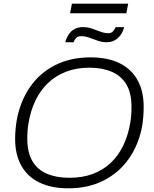

<svg xmlns="http://www.w3.org/2000/svg" viewBox="-20 -1009 833 1041"><path d="M350 12Q259 12 194.5 -19Q130 -50 96 -110Q62 -170 62 -256Q62 -283 64.5 -309Q67 -335 71 -359Q90 -460 142 -536Q194 -612 277.5 -655Q361 -698 471 -698Q563 -698 627 -667Q691 -636 725 -576Q759 -516 759 -430Q759 -404 757 -378.5Q755 -353 751 -327Q733 -227 680 -150.5Q627 -74 543.5 -31Q460 12 350 12ZM356 -45Q428 -45 484.5 -66.5Q541 -88 582.5 -128Q624 -168 649.5 -222.5Q675 -277 686 -342Q688 -354 689.5 -364.5Q691 -375 691.5 -386Q692 -397 692.5 -407.5Q693 -418 693 -429Q693 -505 665 -551.5Q637 -598 585.5 -620Q534 -642 465 -642Q394 -642 337.5 -620Q281 -598 239.5 -558Q198 -518 172 -463.5Q146 -409 135 -344Q133 -333 131.5 -322Q130 -311 129.5 -300Q129 -289 128.5 -278.5Q128 -268 128 -257Q128 -182 156 -135Q184 -88 235.5 -66.5Q287 -45 356 -45ZM334 -780Q340 -803 352 -821.5Q364 -840 383.5 -851Q403 -862 429 -862Q455 -862 478.5 -854Q502 -846 524 -837.5Q546 -829 568 -829Q584 -829 593 -839.5Q602 -850 607 -862H653Q648 -839 634.5 -820Q621 -801 602 -790.5Q583 -780 557 -780Q533 -780 509.5 -788.5Q486 -797 463.5 -805Q441 -813 420 -813Q402 -813 392.5 -803Q383 -793 379 -780ZM360 -937 370 -989H675L665 -937Z"/></svg>

Font: Archivo SemiBold ExtraLight
Style: Italic
Weight: 250
Italic angle: -10°
Version: Version 2.001